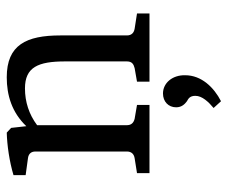

<svg xmlns="http://www.w3.org/2000/svg" viewBox="-73 -390 675 569"><g transform="rotate(-90 264.5 -105.5)"><path d="M509 0V-37L464 -44C452 -46 444 -53 444 -67V-264C444 -365 416 -423 320 -423C267 -423 216 -408 175 -365L170 -410L156 -423C118 -422 70 -415 30 -403V-367L81 -360C94 -358 100 -350 100 -338V-67C100 -54 93 -46 80 -44L36 -37V0H238V-37L197 -44C185 -47 178 -54 178 -67V-333C210 -357 247 -369 287 -369C350 -369 367 -330 367 -250V-67C367 -52 359 -47 347 -44L307 -37V0ZM326 106C327 68 303 40 272 40C248 40 231 56 231 79C231 96 241 105 249 111C256 115 265 119 265 136C265 156 247 175 229 190L249 212C290 191 326 154 326 106Z"/></g></svg>

Font: Yrsa
Style: Regular
Weight: 400
Designer: Anna Giedrys (Yrsa+Rasa design), David Brezina (Yrsa art-direction, Rasa art-direction, design)
Foundry: Rosetta Type Foundry
Version: Version 1.001;PS 1.1;hotconv 1.0.88;makeotf.lib2.5.647800